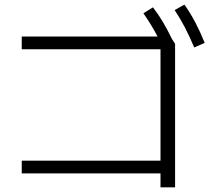

<svg xmlns="http://www.w3.org/2000/svg" viewBox="-20 -802 904 823"><path d="M668 -58.6H73.2V-113.3H668V-590.8H73.2V-645.5H655.3Q629.4 -695.3 594.7 -745.1L635.7 -770.5Q659.2 -740.2 678.5 -707.5Q697.8 -674.8 716.8 -635.3L730.5 -614.3V1H668ZM728.5 -758.8 770.5 -782.2Q796.9 -744.6 817.4 -705.6Q837.9 -666.5 857.4 -618.2L812.5 -598.6Q792 -647 772.2 -685.1Q752.4 -723.1 728.5 -758.8Z"/></svg>

Font: Pretendard GOV Light
Style: Regular
Weight: 300
Designer: Base glyphs from Inter by Rasmus Andersson; Hangeul glyphs from Noto Sans CJK(Source Han Sans) by Jang Soo-young and Kan
Foundry: Kil Hyung-jin
Version: Version 1.309